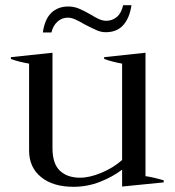

<svg xmlns="http://www.w3.org/2000/svg" viewBox="-20 -709 673 739"><path d="M178 -584H145Q152 -635 177.5 -659.5Q203 -684 243 -684Q264 -684 283.5 -676Q303 -668 329 -653Q348 -641 362 -635Q376 -629 389 -629Q412 -629 429.5 -643.5Q447 -658 454 -689H486Q479 -640 454.5 -612.5Q430 -585 387 -585Q370 -585 353.5 -592Q337 -599 306 -615Q284 -628 269 -634.5Q254 -641 241 -641Q218 -641 201 -625.5Q184 -610 178 -584ZM610 -15V-7L450 9V-56Q413 -28 364.5 -9Q316 10 263 10Q184 10 138 -27.5Q92 -65 92 -129V-464Q48 -472 22 -482V-489L182 -506V-139Q182 -79 210.5 -52Q239 -25 288 -25Q325 -25 370.5 -44Q416 -63 450 -93V-464Q408 -472 381 -482V-489L540 -506V-31Q569 -27 610 -15Z"/></svg>

Font: Trirong
Style: Regular
Weight: 400
Designer: Katatrad Team
Foundry: CadsonDemak
Version: Version 1.001